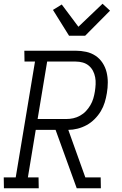

<svg xmlns="http://www.w3.org/2000/svg" viewBox="-33 -1006 653 1026"><path d="M-12 0 -13 -58H51L154 -677H98L97 -735H371Q400 -735 427.5 -729Q455 -723 477.5 -708Q500 -693 515 -670Q530 -647 536.5 -620.5Q543 -594 543 -565.5Q543 -537 538 -508Q534 -483 526.5 -458.5Q519 -434 505.5 -411.5Q492 -389 472.5 -369.5Q453 -350 430 -337.5Q407 -325 381.5 -318.5Q356 -312 332 -312L423 -58H505L506 0H377L264 -312H158L116 -58H173L174 0ZM168 -370H321Q340 -370 358.5 -374Q377 -378 395 -388Q413 -398 426.5 -412.5Q440 -427 450 -444Q460 -461 465.5 -479.5Q471 -498 474 -517Q477 -536 478 -555.5Q479 -575 475.5 -593.5Q472 -612 463.5 -628Q455 -644 441 -655.5Q427 -667 409 -672Q391 -677 372 -677H219ZM336 -815 250 -953 297 -982 386 -863 515 -986 555 -949 422 -815Z"/></svg>

Font: Iosevka Etoile Light
Style: Italic
Weight: 300
Italic angle: -9°
Designer: Belleve Invis
Foundry: Belleve Invis
Version: Version 22.1.2; ttfautohint (v1.8.4)